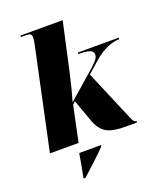

<svg xmlns="http://www.w3.org/2000/svg" viewBox="-173 -874 1032 1208"><g transform="rotate(-20 343.5 -269.5)"><path d="M540 5H610L613 -5C598 -5 592 -11 579 -42L436 -380L512 -447C577 -504 639 -526 685 -526L687 -536H413L411 -526C470 -526 511 -520 511 -487C511 -461 482 -435 447 -404L274 -253C294 -320 310 -389 322 -442L392 -760H110L108 -750H140C172 -750 180 -745 180 -718C180 -707 177 -690 174 -676L30 0H222L272 -238L290 -254L341 -112C374 -19 421 5 540 5ZM176 215 175 221H188C233 180 312 109 347 71L351 61H204C196 109 189 150 176 215Z"/></g></svg>

Font: Noto Serif Display Black
Style: Italic
Weight: 900
Italic angle: -12°
Designer: Monotype Design Team
Foundry: Monotype Imaging Inc.
Version: Version 2.009